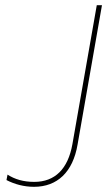

<svg xmlns="http://www.w3.org/2000/svg" viewBox="-20 -720 427 740"><path d="M111 0C201 0 261 -57 279 -163L373 -700H353L259 -164C242 -69 192 -19 112 -19C70 -19 37 -29 9 -47L5 -26C36 -10 72 0 111 0Z"/></svg>

Font: Fixel Text 20240404 Thin
Style: Italic
Weight: 100
Width: 4
Italic angle: -10°
Designer: AlfaBravo + MacPaw
Foundry: Kyrylo Tkachov, Marchela Mozhyna, Serhii Makarenko, Maria Weinstein, Zakhar Kryvoshyya
Version: Version 1.211;Glyphs 3.2 (3225)